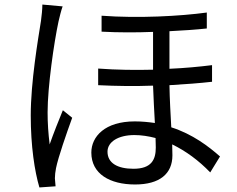

<svg xmlns="http://www.w3.org/2000/svg" viewBox="-20 -786 1040 843"><path d="M255 -758 166 -766C166 -745 163 -718 160 -695C147 -613 115 -426 115 -279C115 -144 132 -34 153 37L224 32C223 21 222 7 221 -3C221 -15 223 -34 226 -48C236 -97 272 -200 297 -269L256 -302C239 -261 214 -198 198 -152C192 -201 189 -245 189 -293C189 -405 217 -599 237 -692C241 -710 249 -742 255 -758ZM663 -180 664 -138C664 -85 645 -45 566 -45C496 -45 452 -70 452 -120C452 -163 499 -193 570 -193C601 -193 632 -188 663 -180ZM426 -717V-647C500 -643 578 -643 652 -646V-480C574 -478 492 -479 411 -485V-412C491 -408 574 -407 652 -410C654 -357 657 -297 660 -246C632 -250 603 -253 572 -253C440 -253 381 -186 381 -116C381 -22 463 24 573 24C681 24 737 -23 737 -104L736 -152C796 -123 853 -81 903 -29L946 -99C896 -143 826 -197 732 -227C729 -285 725 -349 724 -412C794 -416 858 -421 911 -427V-500C855 -493 792 -487 724 -484V-649C786 -652 842 -656 888 -661V-731C771 -715 587 -705 426 -717Z"/></svg>

Font: Noto Sans CJK SC
Style: Regular
Weight: 400
Designer: Ryoko NISHIZUKA 西塚涼子 (kana, bopomofo & ideographs); Paul D. Hunt (Latin, Greek & Cyrillic); Sandoll Communications 산돌커뮤니
Foundry: Adobe
Version: Version 2.004;hotconv 1.0.118;makeotfexe 2.5.65603